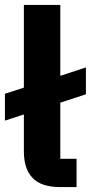

<svg xmlns="http://www.w3.org/2000/svg" viewBox="-22 -760 369 780"><path d="M289 0H222Q146 0 110.5 -37Q75 -74 75 -144V-295L-2 -270V-379L75 -404V-740H223V-452L327 -486V-377L223 -343V-115H289Z"/></svg>

Font: Aneliza ExtraBold
Style: Regular
Weight: 800
Designer: Mike Abbink, Paul van der Laan, Pieter van Rosmalen
Foundry: Bold Monday
Version: Version 3.001;September 8, 2019;FontCreator 11.5.0.2425 64-b